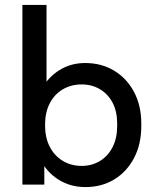

<svg xmlns="http://www.w3.org/2000/svg" viewBox="-20 -750 634 780"><path d="M327 10Q265 10 216.5 -21Q168 -52 142 -106L160 -126V0H71V-730H169V-366L150 -389Q176 -437 222 -465.5Q268 -494 326 -494Q392 -494 443.5 -463Q495 -432 524.5 -376.5Q554 -321 554 -248V-238Q554 -164 524.5 -108Q495 -52 444 -21Q393 10 327 10ZM312 -76Q353 -76 386 -96Q419 -116 437.5 -152.5Q456 -189 456 -238V-248Q456 -297 437.5 -332.5Q419 -368 386 -387.5Q353 -407 312 -407Q269 -407 235 -387Q201 -367 182 -330Q163 -293 163 -242Q163 -191 182 -154Q201 -117 235 -96.5Q269 -76 312 -76Z"/></svg>

Font: SUSE Medium
Style: Regular
Weight: 500
Designer: Rene Bieder
Foundry: SUSE
Version: Version 1.000